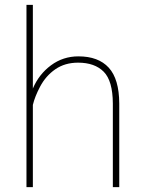

<svg xmlns="http://www.w3.org/2000/svg" viewBox="-20 -770 585 790"><path d="M145 -413.6Q123.5 -373 115.2 -338.4V0H88.9V-750H115.2V-405.8Q140.1 -464.4 189.7 -501.2Q239.3 -538.1 302.7 -538.1Q384.8 -538.1 427.5 -491.5Q470.2 -444.8 470.7 -344.2V0H444.3V-344.2Q443.8 -437.5 406.7 -474.9Q369.6 -512.2 301.3 -512.2Q247.1 -512.2 207.8 -485.1Q168.5 -458 145 -413.6Z"/></svg>

Font: Mardoto Thin
Style: Regular
Weight: 250
Designer: Christian Robertson, Vahan Hovhannisyan
Foundry: Google
Version: Version 1.000